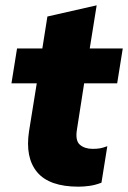

<svg xmlns="http://www.w3.org/2000/svg" viewBox="-20 -690 481 721"><path d="M275 11Q165 11 119.5 -43.5Q74 -98 89 -197L118 -377H23L44 -508H139L158 -628L343 -670L317 -508H441L420 -377H296L269 -204Q262 -162 280 -146.5Q298 -131 328 -131Q344 -131 355.5 -133Q367 -135 383 -141L361 -4Q338 5 316 8Q294 11 275 11Z"/></svg>

Font: Winston ExtraBold
Style: Italic
Weight: 800
Italic angle: -9°
Designer: Original fonts by Vernon Adams / Changes by Cristiano Sobral
Foundry: Original fonts by Vernon Adams / Changes by Cristiano Sobral
Version: Version 2.503;July 17, 2020;FontCreator 13.0.0.2655 64-bit